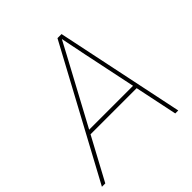

<svg xmlns="http://www.w3.org/2000/svg" viewBox="-216 -876 1023 1023"><g transform="rotate(-45 295.5 -364.0)"><path d="M-23.9 0 368.7 -727.5H399.4L551.3 0H528.8L411.1 -563.5Q403.3 -602.5 395.3 -641.6Q387.2 -680.7 379.4 -719.7H388.2Q367.2 -680.7 346.7 -641.6Q326.2 -602.5 304.7 -563.5L1.5 0ZM123 -240.7 127 -263.2H487.3L483.4 -240.7Z"/></g></svg>

Font: Inter 24pt Thin
Style: Italic
Weight: 250
Italic angle: -9.3988°
Version: Version 4.001;git-66647c0bb